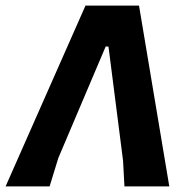

<svg xmlns="http://www.w3.org/2000/svg" viewBox="-43 -665 666 685"><path d="M-23 0 262 -645H453L561 0H401L396 -92L344 -499H334L165 -101L134 0Z"/></svg>

Font: Alegreya Sans ExtraBold
Style: Italic
Weight: 800
Italic angle: -7°
Designer: Juan Pablo del Peral
Foundry: Huerta Tipografica
Version: Version 2.007